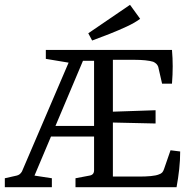

<svg xmlns="http://www.w3.org/2000/svg" viewBox="-22 -776 801 796"><path d="M291 0V-37L349 -48Q368 -51 368 -70V-569H691Q694 -535 694 -501Q694 -467 691 -429H650L634 -499Q629 -513 613 -520Q600 -524 580 -526Q560 -528 537 -528H446V-313L623 -319V-264L446 -268V-44H557Q581 -44 603 -46Q625 -48 637 -53Q646 -56 650.5 -61Q655 -66 658 -75L685 -153L725 -148Q725 -112 721 -75Q717 -38 710 0ZM-2 0V-37L47 -48Q61 -51 69 -65L285 -569H394L380 -524H322L121 -48L193 -37V0ZM161 -210 174 -254H401V-210ZM276 -514 168 -532V-569H305ZM360 -608 344 -638 517 -756 559 -698Q538 -682 503.5 -666Q469 -650 431 -635Q393 -620 360 -608Z"/></svg>

Font: Yrsa
Style: Regular
Weight: 400
Designer: Anna Giedrys (Yrsa+Rasa design), David Brezina (Yrsa art-direction, Rasa art-direction, design)
Foundry: Rosetta Type Foundry
Version: Version 2.004